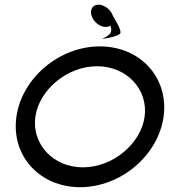

<svg xmlns="http://www.w3.org/2000/svg" viewBox="-20 -778 748 798"><path d="M127 -292.6C142.6 -404.1 258.4 -502.7 383.5 -502.7C508.7 -502.7 596.7 -404.1 581 -292.6C565.4 -181.1 449.6 -82.5 324.5 -82.5C199.3 -82.5 111.3 -181.1 127 -292.6ZM48.2 -292.6C25.5 -131.1 144.3 0 312.9 0C481.4 0 637.1 -131.1 659.8 -292.6C682.5 -454.1 563.7 -585.2 395.1 -585.2C226.6 -585.2 70.9 -454.1 48.2 -292.6ZM360.6 -712.2C368.7 -687.2 394.4 -666 419.4 -666C427.1 -666 433.7 -668 438.9 -671.6C451 -635.5 428.2 -629.5 404.5 -616C438 -620.6 480.8 -631 480.9 -642.2C481.9 -658.5 461 -691.8 449.3 -712.2C441.2 -737.2 414.3 -758.5 389.3 -758.5C364.3 -758.5 352.5 -737.2 360.6 -712.2Z"/></svg>

Font: Hi.
Style: Regular
Weight: 400
Designer: Mew Too, Robert Jablonski
Foundry: Cannot Into Space Fonts
Version: Version 1.996